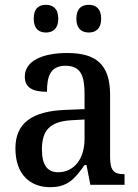

<svg xmlns="http://www.w3.org/2000/svg" viewBox="-20 -767 573 797"><path d="M349 -632C376 -632 400 -647 400 -689C400 -733 376 -747 349 -747C320 -747 297 -733 297 -689C297 -647 320 -632 349 -632ZM171 -632C198 -632 222 -647 222 -689C222 -733 198 -747 171 -747C142 -747 120 -733 120 -689C120 -647 142 -632 171 -632ZM188 10C263 10 292 -27 331 -82H339L355 0H497V-44H494C452 -44 437 -60 437 -116V-374C437 -501 377 -547 259 -547C160 -547 83 -516 83 -449C83 -404 114 -386 175 -386C175 -450 189 -494 252 -494C319 -494 331 -447 331 -373V-314L254 -311C114 -306 44 -257 44 -151C44 -41 107 10 188 10ZM221 -52C175 -52 154 -85 154 -146C154 -223 184 -263 278 -268L331 -271V-191C331 -108 288 -52 221 -52Z"/></svg>

Font: Noto Serif Lao SemiCondensed Medium
Style: Regular
Weight: 500
Width: 4
Designer: Monotype Design Team
Foundry: Monotype Imaging Inc.
Version: Version 2.003